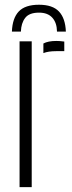

<svg xmlns="http://www.w3.org/2000/svg" viewBox="-20 -770 296 790"><path d="M140.5 -750.5Q196.5 -750.5 222.8 -722.5Q249 -694.5 251 -640H214.5Q214 -676.5 195.2 -697.2Q176.5 -718 140.5 -718Q100 -718 83.5 -696.2Q67 -674.5 66 -640H29Q31 -695 57.2 -722.8Q83.5 -750.5 140.5 -750.5ZM60.5 0V-600H110.5V0ZM158.5 -551.5V-591Q178 -601.5 211.5 -601.5Q218.5 -601.5 226.2 -601Q234 -600.5 244.5 -599V-559.5H211.5Q178.5 -559.5 158.5 -551.5Z"/></svg>

Font: Big Shoulders Stencil Text Thin ExtraLight
Style: Regular
Weight: 250
Version: Version 2.001